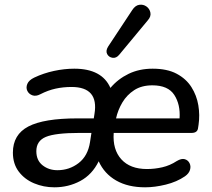

<svg xmlns="http://www.w3.org/2000/svg" viewBox="-20 -790 903 819"><path d="M212 9Q166 9 125.5 -8Q85 -25 60 -58Q35 -91 35 -139Q35 -216 101 -250.5Q167 -285 310 -285H380L383 -304Q402 -419 285 -419Q250 -419 217.5 -412Q185 -405 152 -388Q133 -378 118 -383.5Q103 -389 96.5 -402.5Q90 -416 96.5 -432Q103 -448 126 -459Q166 -478 210.5 -487.5Q255 -497 297 -497Q415 -497 451 -415Q483 -453 528.5 -475Q574 -497 631 -497Q693 -497 733.5 -475.5Q774 -454 796.5 -418.5Q819 -383 826 -341Q833 -299 827 -258L825 -245Q823 -223 797 -223H465Q460 -152 497.5 -110.5Q535 -69 607 -69Q640 -69 672.5 -76.5Q705 -84 734 -103Q754 -115 768 -111Q782 -107 788.5 -94Q795 -81 790.5 -65.5Q786 -50 769 -38Q734 -14 687 -2.5Q640 9 599 9Q526 9 475.5 -20Q425 -49 401 -102Q373 -45 322.5 -18Q272 9 212 9ZM630 -426Q584 -426 552.5 -405.5Q521 -385 502 -353Q483 -321 475 -285H746Q750 -344 723.5 -385Q697 -426 630 -426ZM225 -64Q276 -64 315.5 -94.5Q355 -125 364 -184L370 -223H319Q216 -223 175.5 -206Q135 -189 135 -145Q135 -106 161.5 -85Q188 -64 225 -64ZM489 -557Q476 -541 460 -543.5Q444 -546 437 -559.5Q430 -573 441 -591L544 -747Q557 -767 574 -769.5Q591 -772 604.5 -762.5Q618 -753 621.5 -736.5Q625 -720 611 -704Z"/></svg>

Font: Nunito SemiBold
Style: Italic
Weight: 600
Italic angle: -9°
Designer: Vernon Adams
Foundry: Vernon Adams
Version: Version 3.601; ttfautohint (v1.8.2.53-6de2)